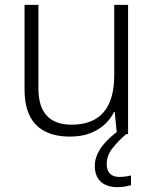

<svg xmlns="http://www.w3.org/2000/svg" viewBox="-20 -552 636 790"><path d="M507 -532V0H461L452 -91H449Q435 -62 409.5 -39Q384 -16 349 -3Q314 10 268 10Q207 10 165 -11.5Q123 -33 102 -76Q81 -119 81 -184V-532H138V-189Q138 -113 172.5 -76Q207 -39 275 -39Q362 -39 406 -90Q450 -141 450 -242V-532ZM419 123Q419 149 432.5 162.5Q446 176 471 176Q486 176 498.5 174Q511 172 519 170V210Q508 213 494.5 215.5Q481 218 463 218Q419 218 394.5 195.5Q370 173 370 130Q370 104 382.5 78.5Q395 53 417 30Q439 7 466 -13L499 0Q465 29 442 59Q419 89 419 123Z"/></svg>

Font: Noto Sans Cham Light
Style: Regular
Weight: 300
Version: Version 2.002